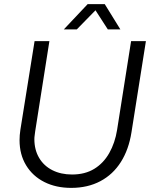

<svg xmlns="http://www.w3.org/2000/svg" viewBox="-20 -900 736 933"><path d="M326 13Q252 13 195.5 -15.5Q139 -44 107 -96.5Q75 -149 75 -219Q75 -231 76 -243.5Q77 -256 79 -269L148 -700H220L151 -262Q150 -252 148.5 -242.5Q147 -233 147 -224Q147 -172 170 -133Q193 -94 234.5 -73Q276 -52 330 -52Q393 -52 438 -79.5Q483 -107 511 -156.5Q539 -206 549 -269L617 -700H689L619 -258Q606 -174 567.5 -113Q529 -52 467.5 -19.5Q406 13 326 13ZM290 -757 406 -880H489L565 -757H504L444 -850L353 -757Z"/></svg>

Font: MuseoModerno Thin Light
Style: Italic
Weight: 300
Italic angle: -9°
Version: Version 1.003